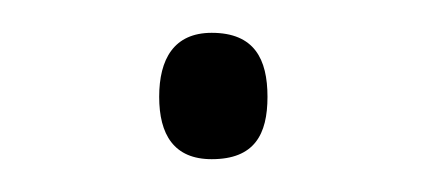

<svg xmlns="http://www.w3.org/2000/svg" viewBox="-20 -88 260 117"><path d="M77 -29C77 -6 86 9 109 9C135 9 143 -6 143 -29C143 -52 135 -68 109 -68C86 -68 77 -52 77 -29Z"/></svg>

Font: Noto Sans Devanagari UI ExtraLight
Style: Regular
Weight: 200
Designer: Jelle Bosma - Monotype Design Team
Foundry: Monotype Imaging Inc.
Version: Version 2.003